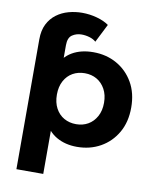

<svg xmlns="http://www.w3.org/2000/svg" viewBox="-100 -829 890 1099"><g transform="rotate(10 345.0 -279.5)"><path d="M390 8Q322 8 271 -21.5Q220 -51 191.5 -112.5Q163 -174 163 -267Q163 -361 190 -422Q217 -483 268 -512.5Q319 -542 390 -542Q466 -542 526.5 -508Q587 -474 622.5 -412.5Q658 -351 658 -267Q658 -183 622.5 -121.5Q587 -60 526.5 -26Q466 8 390 8ZM363 -119Q402 -119 432.5 -136.5Q463 -154 481.5 -187.5Q500 -221 500 -267Q500 -313 481.5 -346.5Q463 -380 432.5 -397.5Q402 -415 363 -415Q324 -415 293 -397.5Q262 -380 244 -346.5Q226 -313 226 -267Q226 -221 244 -187.5Q262 -154 293 -136.5Q324 -119 363 -119ZM228 -428 218 -268 228 -109V194H72V-561Q72 -613 90.5 -649.5Q109 -686 140 -709Q171 -732 209.5 -742.5Q248 -753 288 -753Q332 -753 374 -741.5Q416 -730 444 -710L390 -603Q376 -616 353 -623Q330 -630 306 -630Q276 -630 252 -614Q228 -598 228 -554Z"/></g></svg>

Font: Montserrat Thin
Style: Bold
Weight: 700
Version: Version 9.000